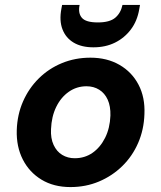

<svg xmlns="http://www.w3.org/2000/svg" viewBox="-20 -747 654 779"><path d="M266 12Q198 12 148.5 -18Q99 -48 72.5 -100Q46 -152 48 -219Q50 -282 73.5 -335.5Q97 -389 137.5 -429Q178 -469 231.5 -491Q285 -513 347 -513Q414 -513 464.5 -484Q515 -455 542 -403.5Q569 -352 566 -284Q564 -221 540.5 -167Q517 -113 476 -73Q435 -33 381.5 -10.5Q328 12 266 12ZM283 -105Q324 -105 355.5 -127Q387 -149 406.5 -188Q426 -227 428 -278Q429 -316 417 -342.5Q405 -369 382.5 -383Q360 -397 331 -397Q291 -397 259 -374.5Q227 -352 208 -313Q189 -274 187 -223Q185 -186 197.5 -159Q210 -132 232.5 -118.5Q255 -105 283 -105ZM359 -555Q311 -555 279 -574Q247 -593 233.5 -628Q220 -663 229 -711L232 -727H303Q296 -694 312 -675Q328 -656 377 -656Q425 -656 447.5 -675Q470 -694 477 -727H548L545 -710Q537 -662 511 -627.5Q485 -593 446.5 -574Q408 -555 359 -555Z"/></svg>

Font: DM Sans 17pt
Style: Bold Italic
Weight: 700
Italic angle: -10°
Version: Version 4.004;gftools[0.9.30]